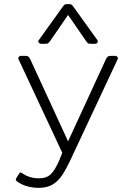

<svg xmlns="http://www.w3.org/2000/svg" viewBox="-20 -749 623 925"><path d="M167 -556 279 -712Q287 -723 290.5 -726Q294 -729 302 -729H314Q322 -729 325.5 -726Q329 -723 337 -712L449 -556Q451 -554 451 -549Q451 -544 447 -541Q443 -538 437 -538H418Q407 -538 403 -541.5Q399 -545 392 -555L308 -677L224 -555Q217 -545 213 -541.5Q209 -538 198 -538H179Q171 -538 166.5 -544Q162 -550 167 -556ZM63 126Q58 122 56.5 118.5Q55 115 58 110L72 88Q75 82 79 82Q82 82 86 85Q105 98 124.5 104Q144 110 169 110Q205 110 226 89Q247 68 268 17L280 -13L70 -462Q68 -466 68 -468Q68 -473 72 -476.5Q76 -480 82 -480H101Q112 -480 117 -476Q122 -472 126 -463L308 -68L490 -463Q494 -472 499 -476Q504 -480 515 -480H534Q542 -480 546 -474.5Q550 -469 546 -462L324 12Q299 66 279 95.5Q259 125 232.5 140.5Q206 156 167 156Q107 156 63 126Z"/></svg>

Font: Mitr ExtraLight
Style: Regular
Weight: 275
Designer: Thanarat Vachiruckul
Foundry: Cadson Demak Co.,Ltd.
Version: Version 1.001